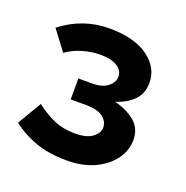

<svg xmlns="http://www.w3.org/2000/svg" viewBox="-83 -685 542 559"><g transform="rotate(20 187.5 -405.0)"><path d="M174 -439Q204 -439 221 -452.5Q238 -466 238 -484Q238 -502 220 -514Q202 -526 167 -526Q141 -526 113 -518Q85 -510 63 -494L17 -555Q50 -581 87.5 -594Q125 -607 165 -607Q244 -607 286.5 -575.5Q329 -544 329 -498Q329 -464 308 -443Q287 -422 254 -412Q295 -401 318.5 -380.5Q342 -360 342 -325Q342 -292 321 -264Q300 -236 264 -219.5Q228 -203 180 -203Q126 -203 85 -217Q44 -231 9 -258L53 -332Q79 -311 108.5 -298Q138 -285 175 -285Q211 -285 229 -298.5Q247 -312 247 -329Q247 -348 230 -361Q213 -374 179 -374H130V-439Z"/></g></svg>

Font: Podkova
Style: Bold
Weight: 700
Designer: Ilya Yudin
Foundry: Cyreal (www.cyreal.org)
Version: Version 2.102; ttfautohint (v1.8.1.43-b0c9)